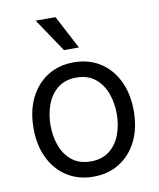

<svg xmlns="http://www.w3.org/2000/svg" viewBox="-88 -853 772 933"><g transform="rotate(-10 298.5 -386.5)"><path d="M298.3 11.4Q224.4 11.4 168.9 -23.8Q113.3 -58.9 82.2 -122.2Q51.1 -185.4 51.1 -269.9Q51.1 -355.1 82.2 -418.7Q113.3 -482.2 168.9 -517.4Q224.4 -552.6 298.3 -552.6Q372.2 -552.6 427.7 -517.4Q483.3 -482.2 514.4 -418.7Q545.5 -355.1 545.5 -269.9Q545.5 -185.4 514.4 -122.2Q483.3 -58.9 427.7 -23.8Q372.2 11.4 298.3 11.4ZM298.3 -63.9Q354.4 -63.9 390.6 -92.7Q426.8 -121.4 444.2 -168.3Q461.6 -215.2 461.6 -269.9Q461.6 -324.6 444.2 -371.8Q426.8 -419 390.6 -448.2Q354.4 -477.3 298.3 -477.3Q242.2 -477.3 206 -448.2Q169.7 -419 152.3 -371.8Q134.9 -324.6 134.9 -269.9Q134.9 -215.2 152.3 -168.3Q169.7 -121.4 206 -92.7Q242.2 -63.9 298.3 -63.9ZM262.8 -619.3 152 -784.1H250L336.6 -619.3Z"/></g></svg>

Font: InterMG
Style: Regular
Weight: 400
Designer: Rasmus Andersson
Foundry: rsms
Version: Version 3.019;December 26, 2023;FontCreator 15.0.0.2955 64-b